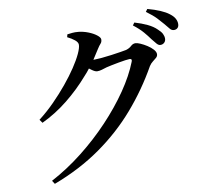

<svg xmlns="http://www.w3.org/2000/svg" viewBox="-94 -934 1187 1104"><g transform="rotate(-10 500.0 -382.0)"><path d="M115 -311Q163 -348 207 -392.5Q251 -437 288.5 -482.5Q326 -528 354 -570Q382 -612 397.5 -645.5Q413 -679 413 -697Q413 -711 396 -725Q379 -739 354 -751L358 -767Q372 -769 387.5 -770.5Q403 -772 424 -770Q452 -767 480 -756Q508 -745 526.5 -730.5Q545 -716 545 -705Q545 -690 536.5 -681Q528 -672 516 -653Q499 -625 480 -597Q484 -597 489 -597Q503 -597 530 -599.5Q557 -602 586.5 -606Q616 -610 640.5 -614Q665 -618 675 -620Q695 -626 707 -637.5Q719 -649 734 -649Q744 -649 762.5 -641Q781 -633 800.5 -620.5Q820 -608 833 -593.5Q846 -579 846 -566Q846 -554 836.5 -545.5Q827 -537 815 -528Q803 -519 794 -505Q723 -379 629 -270.5Q535 -162 413.5 -76.5Q292 9 138 67L125 47Q221 -4 310 -74Q399 -144 475 -224.5Q551 -305 608 -388Q665 -471 695 -548Q699 -557 695 -562Q692 -565 685 -565Q677 -565 659.5 -562.5Q642 -560 620 -556Q598 -552 578.5 -548Q559 -544 547 -541Q531 -536 517.5 -532Q504 -528 491 -528Q479 -528 461 -541Q454 -546 446 -552Q431 -532 413 -513Q354 -445 282.5 -387.5Q211 -330 129 -291ZM829 -656Q815 -676 794 -700.5Q773 -725 738 -752L749 -767Q790 -755 822.5 -739.5Q855 -724 875 -704Q893 -688 900 -674Q907 -660 907 -646Q907 -632 898 -623Q889 -614 875 -614Q864 -614 853.5 -626Q843 -638 829 -656ZM917 -729Q902 -747 882.5 -767.5Q863 -788 825 -816L836 -831Q877 -820 908.5 -806.5Q940 -793 959 -778Q979 -763 987.5 -747.5Q996 -732 996 -716Q996 -701 988 -693Q980 -685 967 -685Q953 -685 943 -697.5Q933 -710 917 -729Z"/></g></svg>

Font: Early Summer Mincho SemiBold
Style: Regular
Weight: 600
Designer: GuiWonder
Version: Version 1.002